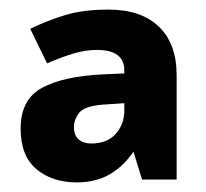

<svg xmlns="http://www.w3.org/2000/svg" viewBox="-20 -835 429 400"><path d="M206 -815Q274 -815 311 -779.5Q348 -744 348 -678V-461H276L258 -519Q237 -488 208 -471.5Q179 -455 140 -455Q89 -455 56 -482.5Q23 -510 23 -567Q23 -628 67.5 -652Q112 -676 193 -680L239 -682V-688Q239 -731 182 -731Q158 -731 133 -723.5Q108 -716 78 -703L43 -775Q78 -792 115.5 -803.5Q153 -815 206 -815ZM194 -617Q156 -614 145 -600Q134 -586 134 -570Q134 -553 144 -544.5Q154 -536 170 -536Q203 -536 221 -556Q239 -576 239 -605V-620Z"/></svg>

Font: Noto Sans Kannada UI ExtraBold
Style: Regular
Weight: 800
Designer: Jelle Bosma - Monotype Design Team
Foundry: Monotype Imaging Inc.
Version: Version 2.005; ttfautohint (v1.8.4.7-5d5b)